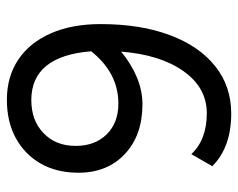

<svg xmlns="http://www.w3.org/2000/svg" viewBox="-87 -589 692 558"><g transform="rotate(90 259.0 -310.0)"><path d="M270 16Q203 16 153.5 -17Q104 -50 77 -111.5Q50 -173 50 -256Q50 -372 82 -457.5Q114 -543 172.5 -589.5Q231 -636 310 -636Q408 -636 463 -581L428 -520Q386 -565 309 -565Q235 -565 187 -497.5Q139 -430 130 -316Q165 -345 204 -361.5Q243 -378 283 -378Q373 -378 427.5 -327Q482 -276 482 -192Q482 -129 455.5 -82.5Q429 -36 381.5 -10Q334 16 270 16ZM271 -55Q330 -55 367 -90.5Q404 -126 404 -184Q404 -240 370.5 -274Q337 -308 281 -308Q192 -308 129 -229Q143 -55 271 -55Z"/></g></svg>

Font: Imprima
Style: Regular
Weight: 400
Designer: Eduardo Tunni
Foundry: Eduardo Tunni
Version: Version 1.002; ttfautohint (v1.8.4.7-5d5b);gftools[0.9.23]